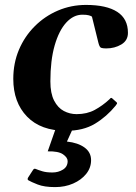

<svg xmlns="http://www.w3.org/2000/svg" viewBox="-20 -515 551 776"><path d="M327.6 -495.1Q410.6 -495.1 453.9 -467Q497.1 -439 497.1 -382.3Q497.1 -351.1 470.2 -335.2Q443.4 -319.3 409.2 -319.3Q395 -319.3 388.7 -321.8Q382.3 -324.2 377.9 -341.3L351.6 -447.8Q347.7 -450.7 339.1 -453.1Q330.6 -455.6 313 -455.6Q276.9 -455.6 247.6 -423.6Q218.3 -391.6 200.9 -331.3Q183.6 -271 183.6 -186Q183.6 -137.7 198.7 -108.4Q213.9 -79.1 238 -66.4Q262.2 -53.7 289.6 -53.7Q331.5 -53.7 363 -70.8Q394.5 -87.9 421.9 -113.3Q424.3 -116.2 426.8 -118.4Q429.2 -120.6 432.6 -118.2L450.7 -102.1Q453.1 -100.1 453.1 -97.7Q453.1 -95.2 450.9 -93Q448.7 -90.8 447.8 -88.4Q411.1 -43.5 363.8 -14.9Q316.4 13.7 247.1 13.7Q145 13.7 89.4 -43.7Q33.7 -101.1 33.7 -196.3Q33.7 -259.8 56.6 -314Q79.6 -368.2 120.4 -408.9Q161.1 -449.7 214.4 -472.4Q267.6 -495.1 327.6 -495.1ZM202.6 241.2Q159.2 241.2 132.3 230.7Q105.5 220.2 94.2 213.4Q89.8 210 93.3 203.1Q96.7 197.8 103.3 187.5Q109.9 177.2 113.8 171.4Q117.7 165.5 123.5 167.5Q135.3 172.4 151.1 177.2Q167 182.1 191.9 182.1Q215.8 182.1 234.6 170.4Q253.4 158.7 253.4 136.2Q253.4 121.6 234.6 108.6Q215.8 95.7 172.9 96.7L210 -9.3H280.8L250.5 57.1Q295.4 62 321.8 81.3Q348.1 100.6 348.1 132.3Q348.1 163.1 328.4 187.7Q308.6 212.4 275.6 226.8Q242.7 241.2 202.6 241.2Z"/></svg>

Font: Gelasio SemiBold
Style: Italic
Weight: 600
Italic angle: -8.5°
Designer: Eben Sorkin
Foundry: Eben Sorkin
Version: Version 1.008